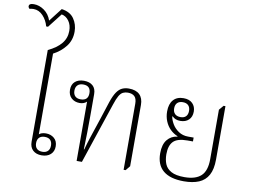

<svg xmlns="http://www.w3.org/2000/svg" viewBox="-131 -1161 1752 1321"><g transform="rotate(10 745.0 -500.5)"><path d="M234 4Q196 4 173.5 -17Q151 -38 151 -76V-717Q211 -745 242.5 -783Q274 -821 274 -872Q274 -913 254 -941Q234 -969 203 -975L125 -875H112Q101 -917 72.5 -947.5Q44 -978 6 -978Q-1 -978 -9 -977Q-17 -976 -22 -974Q-26 -978 -28.5 -982Q-31 -986 -31 -991Q-31 -1001 -23 -1006Q-15 -1011 3 -1011Q41 -1011 75.5 -986.5Q110 -962 125 -918L197 -1011Q256 -1003 283.5 -963.5Q311 -924 311 -873Q311 -813 277 -769.5Q243 -726 191 -699V-135Q197 -141 209.5 -145.5Q222 -150 239 -150Q273 -150 296.5 -130Q320 -110 320 -73Q320 -38 297 -17Q274 4 234 4ZM235 -21Q260 -21 273.5 -34.5Q287 -48 287 -73Q287 -98 274 -111.5Q261 -125 235 -125Q210 -125 196.5 -111.5Q183 -98 183 -73Q183 -48 196.5 -34.5Q210 -21 235 -21Z M808 4V-458Q808 -493 792 -508.5Q776 -524 745 -524Q727 -524 712 -517Q697 -510 684.5 -489Q672 -468 658 -425L516 0H479V-416L480 -415Q471 -406 458.5 -401Q446 -396 430 -396Q395 -396 372 -417Q349 -438 349 -475Q349 -512 372 -532Q395 -552 434 -552Q473 -552 495.5 -532Q518 -512 518 -473V-325Q518 -262 517 -203Q516 -144 514 -87H517Q529 -131 542 -171Q555 -211 567.5 -247.5Q580 -284 591 -318L630 -438Q646 -485 663 -509.5Q680 -534 700.5 -543.5Q721 -553 747 -553Q797 -553 822.5 -528Q848 -503 848 -456V-28L822 4ZM432 -422Q485 -422 485 -474Q485 -526 433 -526Q408 -526 394 -512.5Q380 -499 380 -474Q380 -449 393.5 -435.5Q407 -422 432 -422Z M1229 10Q1134 10 1085 -30.5Q1036 -71 1036 -152Q1036 -214 1063 -247Q1090 -280 1133 -285V-288Q1104 -300 1081.5 -322Q1059 -344 1046 -375.5Q1033 -407 1033 -444Q1033 -496 1058 -524.5Q1083 -553 1129 -553Q1170 -553 1192 -531Q1214 -509 1214 -474Q1214 -437 1192 -416Q1170 -395 1133 -395Q1115 -395 1101 -400.5Q1087 -406 1077 -417L1074 -415Q1077 -393 1093 -365Q1109 -337 1138 -317.5Q1167 -298 1205 -298H1244V-271H1205Q1135 -271 1107 -242Q1079 -213 1079 -153Q1079 -115 1091 -85Q1103 -55 1135.5 -37Q1168 -19 1228 -19Q1306 -19 1344 -54.5Q1382 -90 1382 -171V-517L1409 -549H1422V-176Q1422 -108 1399.5 -67Q1377 -26 1334 -8Q1291 10 1229 10ZM1130 -421Q1155 -421 1168 -434.5Q1181 -448 1181 -473Q1181 -498 1167.5 -511.5Q1154 -525 1129 -525Q1104 -525 1090.5 -511.5Q1077 -498 1077 -473Q1077 -448 1091 -434.5Q1105 -421 1130 -421Z"/></g></svg>

Font: Noto Serif Thai ExtraLight
Style: Regular
Weight: 250
Version: Version 2.001